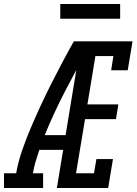

<svg xmlns="http://www.w3.org/2000/svg" viewBox="-62 -942 684 962"><path d="M-42 0V-74H19Q29 -131 48.5 -187.5Q68 -244 91.5 -299.5Q115 -355 140.5 -410Q166 -465 193.5 -519.5Q221 -574 249.5 -628Q278 -682 308 -735H344L342 -718L380 -699Q320 -593 264 -485Q208 -377 162 -265H267L255 -191H135Q125 -162 116.5 -133Q108 -104 103 -74H154V0ZM223 0 344 -735H602L578 -590H495L506 -661H416L376 -419H531L519 -345H364L319 -74H409L421 -145H504L480 0ZM240 -848V-922H540V-848Z"/></svg>

Font: Iosevka Curly Slab ExObl
Style: Regular
Weight: 400
Width: 7
Italic angle: -9°
Monospace: yes
Designer: Belleve Invis
Foundry: Belleve Invis
Version: Version 11.1.0; ttfautohint (v1.8.3)